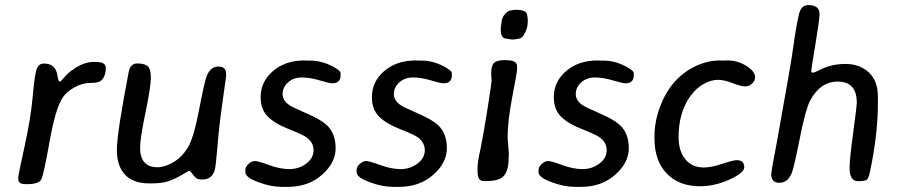

<svg xmlns="http://www.w3.org/2000/svg" viewBox="-20 -727 3530 755"><path d="M215.8 -405.8Q218.8 -405.8 234.9 -425.3Q251 -444.8 283.4 -464.1Q315.9 -483.4 349.1 -483.4H356.4Q396 -483.4 396 -460.4Q396 -425.8 377 -409.7Q366.7 -400.9 335.4 -400.9Q304.2 -400.9 273.2 -383.8Q242.2 -366.7 227.1 -344.2Q198.2 -301.3 175.3 -172.1Q152.3 -43 143.1 -22.9Q133.8 -2.9 88.4 -2.9H80.1Q51.8 -2.9 51.8 -22V-28.8Q51.8 -38.6 76.2 -149.4Q100.6 -260.3 107.7 -338.6Q114.7 -417 121.6 -447Q128.4 -477.1 152.3 -477.1Q176.3 -477.1 189.2 -465.6Q202.1 -454.1 205.8 -429.9Q209.5 -405.8 215.8 -405.8Z M530.8 -146.5Q530.8 -69.3 599.6 -69.3Q627.4 -69.3 660.9 -88.6Q694.3 -107.9 717.8 -145.3Q741.2 -182.6 762.5 -293.5Q783.7 -404.3 792 -425.8Q807.1 -465.3 838.1 -465.3Q869.1 -465.3 869.1 -437.5V-427.2L853.5 -315.4Q841.8 -232.9 835.2 -152.1Q828.6 -71.3 824.2 -57.6Q813 -21 774.9 -21Q753.9 -21 745.6 -32.2Q728 -55.7 723.6 -55.7Q722.7 -55.7 697.3 -40.5Q671.9 -25.4 645.8 -15.6Q619.6 -5.9 578.1 -5.9H566.4Q503.9 -5.9 471.7 -40Q439.5 -74.2 439.5 -137.9Q439.5 -201.7 486.3 -445.3Q492.7 -477.5 520 -477.5Q547.4 -477.5 560.3 -467Q573.2 -456.5 573.2 -421.4Q573.2 -386.2 552 -283.9Q530.8 -181.6 530.8 -146.5Z M1199.2 -488.8Q1251.5 -488.8 1300.8 -458.5Q1319.3 -447.3 1319.3 -439.5V-431.2Q1319.3 -399.4 1286.6 -399.4Q1275.4 -399.4 1237.1 -410.9Q1198.7 -422.4 1166.5 -422.4Q1134.3 -422.4 1112.8 -403.1Q1091.3 -383.8 1091.3 -357.4Q1091.3 -331.1 1118.7 -313Q1130.9 -304.7 1186.3 -280.8Q1241.7 -256.8 1265.1 -234.9Q1299.8 -202.1 1299.8 -144.5Q1299.8 -86.9 1246.1 -39.6Q1192.4 7.8 1111.8 7.8H1088.4Q1044.9 7.8 994.9 -11Q944.8 -29.8 944.8 -49.8V-58.6Q944.8 -71.3 957.5 -82.5Q970.2 -93.8 982.4 -93.8Q994.6 -93.8 1038.1 -77.9Q1081.5 -62 1118.2 -62Q1154.8 -62 1183.8 -83.5Q1212.9 -105 1212.9 -136.5Q1212.9 -168 1183.1 -188.5Q1168 -198.7 1113.5 -220.2Q1059.1 -241.7 1032 -269.8Q1004.9 -297.9 1004.9 -344.7Q1004.9 -406.2 1053.7 -447.8Q1102.5 -489.3 1176.3 -489.3L1187.5 -488.8Z M1636.7 -488.8Q1689 -488.8 1738.3 -458.5Q1756.8 -447.3 1756.8 -439.5V-431.2Q1756.8 -399.4 1724.1 -399.4Q1712.9 -399.4 1674.6 -410.9Q1636.2 -422.4 1604 -422.4Q1571.8 -422.4 1550.3 -403.1Q1528.8 -383.8 1528.8 -357.4Q1528.8 -331.1 1556.2 -313Q1568.4 -304.7 1623.8 -280.8Q1679.2 -256.8 1702.6 -234.9Q1737.3 -202.1 1737.3 -144.5Q1737.3 -86.9 1683.6 -39.6Q1629.9 7.8 1549.3 7.8H1525.9Q1482.4 7.8 1432.4 -11Q1382.3 -29.8 1382.3 -49.8V-58.6Q1382.3 -71.3 1395 -82.5Q1407.7 -93.8 1419.9 -93.8Q1432.1 -93.8 1475.6 -77.9Q1519 -62 1555.7 -62Q1592.3 -62 1621.3 -83.5Q1650.4 -105 1650.4 -136.5Q1650.4 -168 1620.6 -188.5Q1605.5 -198.7 1551 -220.2Q1496.6 -241.7 1469.5 -269.8Q1442.4 -297.9 1442.4 -344.7Q1442.4 -406.2 1491.2 -447.8Q1540 -489.3 1613.8 -489.3L1625 -488.8Z M2055.2 -639.2Q2055.2 -612.8 2037.6 -586.4Q2029.3 -574.2 2016.1 -574.2L2002.9 -571.8H1993.7L1984.4 -572.8L1973.6 -574.7Q1949.2 -574.7 1949.2 -608.9V-616.7L1950.2 -626.5L1952.1 -638.2Q1952.1 -655.8 1965.1 -671.1Q1978 -686.5 1992.2 -686.5Q1995.1 -687.5 1997.1 -687.5L2003.9 -688.5H2009.3Q2053.2 -688.5 2053.2 -665.5Q2054.2 -661.6 2054.2 -660.2L2055.2 -652.8ZM1892.6 -15.1H1880.9Q1857.9 -15.1 1857.9 -53.2V-69.8Q1857.9 -89.8 1870.6 -147.5Q1882.3 -205.1 1897.9 -304.7Q1913.1 -401.4 1913.1 -409.7L1912.6 -420.9L1911.6 -430.7V-440.9Q1911.6 -469.2 1923.1 -480Q1934.6 -490.7 1967.3 -490.7L1972.7 -490.2Q2013.2 -490.2 2013.2 -466.3V-455.1Q2013.2 -442.4 1994.6 -346.9Q1976.1 -251.5 1976.1 -184.6L1981 -122.6L1980 -104Q1980 -59.6 1962.9 -37.4Q1945.8 -15.1 1892.6 -15.1Z M2352.1 -488.8Q2404.3 -488.8 2453.6 -458.5Q2472.2 -447.3 2472.2 -439.5V-431.2Q2472.2 -399.4 2439.5 -399.4Q2428.2 -399.4 2389.9 -410.9Q2351.6 -422.4 2319.3 -422.4Q2287.1 -422.4 2265.6 -403.1Q2244.1 -383.8 2244.1 -357.4Q2244.1 -331.1 2271.5 -313Q2283.7 -304.7 2339.1 -280.8Q2394.5 -256.8 2418 -234.9Q2452.6 -202.1 2452.6 -144.5Q2452.6 -86.9 2398.9 -39.6Q2345.2 7.8 2264.6 7.8H2241.2Q2197.8 7.8 2147.7 -11Q2097.7 -29.8 2097.7 -49.8V-58.6Q2097.7 -71.3 2110.4 -82.5Q2123 -93.8 2135.3 -93.8Q2147.5 -93.8 2190.9 -77.9Q2234.4 -62 2271 -62Q2307.6 -62 2336.7 -83.5Q2365.7 -105 2365.7 -136.5Q2365.7 -168 2335.9 -188.5Q2320.8 -198.7 2266.4 -220.2Q2211.9 -241.7 2184.8 -269.8Q2157.7 -297.9 2157.7 -344.7Q2157.7 -406.2 2206.5 -447.8Q2255.4 -489.3 2329.1 -489.3L2340.3 -488.8Z M2553.7 -181.6V-192.4Q2553.7 -248.5 2575.2 -306.6Q2617.2 -418.9 2711.9 -465.3Q2761.2 -489.3 2810.1 -489.3L2820.3 -488.8L2840.8 -489.3Q2880.9 -489.3 2915 -467.8Q2949.2 -446.3 2949.2 -423.3Q2949.2 -409.2 2937.3 -398.2Q2925.3 -387.2 2909.7 -387.2Q2894 -387.2 2861.1 -400.1Q2828.1 -413.1 2802.2 -413.1Q2776.4 -413.1 2746.6 -396.7Q2716.8 -380.4 2692.4 -345.7Q2648.4 -282.7 2648.4 -187.5Q2648.4 -133.8 2674.6 -101.1Q2700.7 -68.4 2748.5 -68.4Q2776.9 -68.4 2820.1 -82.8Q2863.3 -97.2 2877 -97.2Q2906.7 -97.2 2906.7 -69.3Q2906.7 -47.9 2848.9 -21.2Q2791 5.4 2732.9 5.4Q2649.9 5.4 2601.8 -44.7Q2553.7 -94.7 2553.7 -181.6Z M3349.1 -323.7Q3349.1 -406.2 3273.9 -406.2Q3205.6 -406.2 3165.5 -331.1Q3147.5 -296.9 3125 -182.9Q3102.5 -68.8 3093.3 -46.4Q3077.6 -8.3 3045.2 -8.3Q3012.7 -8.3 3012.7 -41Q3012.7 -54.2 3036.6 -177.7L3079.6 -420.4Q3094.2 -502 3101.6 -557.6Q3108.9 -613.3 3121.6 -670.4Q3129.9 -707 3158.2 -707Q3202.6 -707 3202.6 -671.9Q3202.6 -649.9 3186.3 -551.8Q3169.9 -453.6 3169.9 -447.5Q3169.9 -441.4 3176.5 -441.4Q3183.1 -441.4 3199.7 -450.2Q3247.6 -475.6 3304 -475.6Q3360.4 -475.6 3396.2 -442.4Q3432.1 -409.2 3432.1 -347.2V-318.4Q3432.1 -199.2 3400.9 -50.8Q3395.5 -23.9 3387 -19.3Q3378.4 -14.6 3353.5 -14.6Q3320.8 -14.6 3320.8 -67.9Q3320.8 -100.6 3335 -205.1Q3349.1 -309.6 3349.1 -323.7Z"/></svg>

Font: Averia Sans Libre
Style: Italic
Weight: 400
Italic angle: -7.90001°
Version: Version 1.002